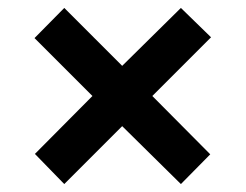

<svg xmlns="http://www.w3.org/2000/svg" viewBox="-20 -595 621 484"><path d="M436 -575 512 -501 364 -353 510 -206 436 -131 288 -277 142 -131 68 -207 213 -353 67 -499 142 -575 288 -429Z"/></svg>

Font: Noto Sans Symbols
Style: Bold
Weight: 700
Version: Version 2.002